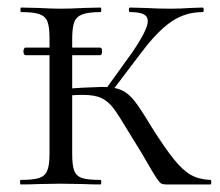

<svg xmlns="http://www.w3.org/2000/svg" viewBox="-20 -488 583 508"><path d="M42 -352Q42 -356 43.5 -359Q45 -362 47 -362H245Q250 -362 250 -352Q250 -342 245 -342H47Q45 -342 43.5 -345Q42 -348 42 -352ZM374 -50Q362 -72 324 -133Q293 -185 279.5 -202.5Q266 -220 248.5 -228.5Q231 -237 198 -237Q187 -237 153 -235L152 -253L199 -256Q241 -258 250 -258Q282 -258 300.5 -250Q319 -242 335 -222Q351 -202 381 -152Q417 -95 440.5 -66Q464 -37 485.5 -25Q507 -13 537 -12Q539 -12 539 -6Q539 0 537 0H419Q411 0 406.5 -2.5Q402 -5 394 -17Q386 -29 374 -50ZM35 -12Q68 -12 83.5 -17Q99 -22 105 -36.5Q111 -51 111 -81V-387Q111 -417 105.5 -431Q100 -445 84.5 -450.5Q69 -456 36 -456Q34 -456 34 -462Q34 -468 36 -468L81 -467Q119 -465 140 -465Q165 -465 203 -467L246 -468Q248 -468 248 -462Q248 -456 246 -456Q214 -456 198 -450Q182 -444 176.5 -429.5Q171 -415 171 -385V-81Q171 -50 176.5 -36Q182 -22 197 -17Q212 -12 246 -12Q248 -12 248 -6Q248 0 246 0Q218 0 202 -1L140 -2L81 -1Q64 0 35 0Q33 0 33 -6Q33 -12 35 -12ZM254 -244 331 -351Q371 -410 371 -432Q371 -445 359.5 -450.5Q348 -456 324 -456Q321 -456 321 -462Q321 -468 324 -468L362 -467Q398 -465 431 -465Q456 -465 486 -467L516 -468Q519 -468 519 -462Q519 -456 516 -456Q470 -456 433 -430.5Q396 -405 354 -349L269 -237Z"/></svg>

Font: Cormorant SC
Style: Regular
Weight: 400
Designer: Christian Thalmann (Catharsis Fonts)
Foundry: Catharsis Fonts
Version: Version 4.000